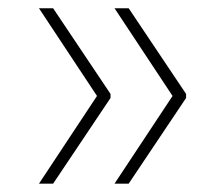

<svg xmlns="http://www.w3.org/2000/svg" viewBox="-20 -520 539 464"><path d="M214.4 -288.1 74.2 -500H108.4L247.1 -293V-283.2L108.4 -76.2H74.2ZM397 -288.1 256.8 -500H291L429.7 -293V-283.2L291 -76.2H256.8Z"/></svg>

Font: Pretendard Std Thin
Style: Regular
Weight: 100
Designer: Base glyphs from Inter by Rasmus Andersson; Hangeul glyphs from Noto Sans CJK(Source Han Sans) by Jang Soo-young and Kan
Foundry: Kil Hyung-jin
Version: Version 1.309